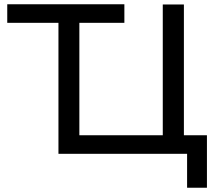

<svg xmlns="http://www.w3.org/2000/svg" viewBox="-20 -720 1014 900"><path d="M857 160V1H254V-613H14V-700H563V-613H352V-86H743V-699H842V-86H950V160Z"/></svg>

Font: Montserrat Medium
Style: Regular
Weight: 500
Designer: Julieta Ulanovsky
Foundry: Julieta Ulanovsky
Version: Version 9.000; ttfautohint (v1.8.4.7-5d5b)